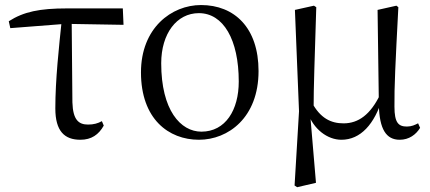

<svg xmlns="http://www.w3.org/2000/svg" viewBox="-20 -551 1740 777"><path d="M21.7 -437.1 245.4 -454.5 479.9 -450.5 477 -517H251.4C139.9 -517 76 -503.6 15.5 -465ZM305.2 14.6C350.1 14.6 379.4 -6.1 399.9 -42.7L392.3 -60.7C376.1 -51.7 359.1 -46.9 336.5 -46.9C298.7 -46.9 275.2 -65.2 273 -136.8L270 -474.9H230.5C218.4 -359.7 203.9 -227.8 203.9 -112.1C203.9 -20 241.3 14.6 305.2 14.6Z M785.1 14.6C903.7 14.6 1026.3 -75.2 1026.3 -263.4C1026.3 -438.8 928.6 -530.6 793.5 -530.6C674.3 -530.6 550.5 -438.1 550.5 -258C550.5 -69.7 662.2 14.6 785.1 14.6ZM795 -18.2C710.6 -18.2 632.4 -105.3 632.4 -294.9C632.4 -414.6 694.9 -497.8 784.8 -497.8C883.8 -497.8 946.2 -390.9 946.2 -220.9C946.2 -106.1 892.8 -18.2 795 -18.2Z M1172.1 199.8 1182.5 206.6 1258.7 188.8 1235.7 -82.8 1249.1 -101.7C1249.1 -206.2 1253.4 -303.8 1259.9 -521.8L1250.5 -528L1173.5 -510.9L1190.1 -100.8ZM1597.5 14.6C1635.8 14.6 1663.6 -6.6 1680.1 -33.6L1672 -52C1658.7 -45.3 1645.9 -38.9 1626.7 -38.9C1592.7 -38.9 1576.3 -53.9 1576.3 -119.2C1575.5 -198.7 1580 -290.9 1592.1 -521.8L1584.3 -528L1508 -510.9L1513.2 -128.5V-125.3C1515.5 -28.7 1542.5 14.6 1597.5 14.6ZM1361.6 14.6C1438.9 14.6 1495.9 -48.1 1528.2 -155.4H1530.6L1518 -167.6C1479.2 -87.7 1430.8 -51.8 1370.3 -51.8C1319 -51.8 1276.1 -72.7 1241.8 -136.8L1222.5 -96.8H1224.7C1248.1 -27.9 1305.5 14.6 1361.6 14.6Z"/></svg>

Font: Source Han Serif TW VF
Style: Regular
Weight: 250
Designer: Ryoko NISHIZUKA 西塚涼子 (kana & ideographs); Frank Grießhammer (Latin, Greek & Cyrillic); Wenlong ZHANG 张文龙 (bopomofo); San
Foundry: Adobe
Version: Version 2.002;hotconv 1.1.0;makeotfexe 2.6.0